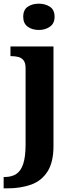

<svg xmlns="http://www.w3.org/2000/svg" viewBox="-40 -790 405 1050"><path d="M-20.1 240V177.9H-13Q23.5 177.9 48.7 161.7Q73.9 145.5 86.9 106.4Q99.9 67.3 99.9 -0.3V-416.8Q99.9 -445.6 89 -459.8Q78 -474 60.1 -478.5Q42.1 -483 20.8 -483H17.2V-536H252.5V8Q252.5 97 219.9 148Q187.3 199 130.5 219.5Q73.6 240 0.1 240ZM172.5 -626.1Q136.3 -626.1 111.7 -643.9Q87 -661.7 87 -698Q87 -736.5 111.8 -753.2Q136.5 -769.9 172.6 -769.9Q207.1 -769.9 232.8 -753.2Q258.5 -736.5 258.5 -698Q258.5 -661.7 232.8 -643.9Q207.2 -626.1 172.5 -626.1Z"/></svg>

Font: Noto Serif Lao
Style: Regular
Weight: 400
Designer: Monotype Design Team
Foundry: Monotype Imaging Inc.
Version: Version 2.003